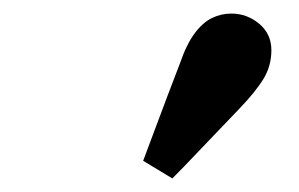

<svg xmlns="http://www.w3.org/2000/svg" viewBox="-20 -808 440 283"><path d="M191 -571Q200 -595 209 -619Q218 -643 227 -667Q236 -691 245 -714Q255 -743 267 -759Q279 -775 292.5 -781.5Q306 -788 321 -788Q344 -788 362 -773Q380 -758 380 -734Q380 -711 368.5 -692Q357 -673 333 -648Q317 -631 300 -613.5Q283 -596 267 -579Q251 -562 234 -545Z"/></svg>

Font: Source Serif 4
Style: Bold Italic
Weight: 700
Italic angle: -12°
Designer: Frank Grießhammer
Foundry: Adobe Systems Incorporated
Version: Version 4.004;hotconv 1.0.116;makeotfexe 2.5.65601